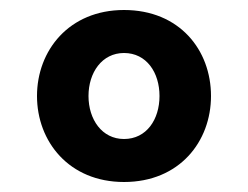

<svg xmlns="http://www.w3.org/2000/svg" viewBox="-20 -771 496 384"><path d="M228 -407C339 -407 402 -488 402 -579C402 -671 339 -751 228 -751C118 -751 54 -670 54 -579C54 -488 118 -407 228 -407ZM228 -493C184 -493 157 -532 157 -579C157 -626 184 -665 228 -665C273 -665 299 -626 299 -579C299 -532 273 -493 228 -493Z"/></svg>

Font: Be Vietnam Pro SemiBold
Style: Regular
Weight: 600
Designer: Lam Bao, Tony Le, Vietanh Nguyen
Foundry: Yellow Type Foundry
Version: Version 1.002